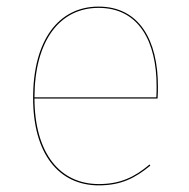

<svg xmlns="http://www.w3.org/2000/svg" viewBox="-20 -547 568 576"><path d="M453.8 -287.6C453.8 -424.5 399.1 -527.2 275.6 -527.2C155.6 -527.2 79.3 -426 79.3 -253.2C79.3 -85.2 156.7 9.1 276.4 9.1C343.4 9.1 385.8 -13 430.9 -50.1L428.8 -53.6C383.8 -15.7 341.1 5.2 276.4 5.2C160.8 5.2 84.1 -85.7 83.4 -251.4H452.7C453.7 -265.1 453.8 -273.6 453.8 -287.6ZM448.9 -255.1H83.4C83.9 -425 159.1 -523.4 275.8 -523.4C397 -523.4 449.8 -421.6 449.8 -288.4C449.8 -275.4 449.8 -267.6 448.9 -255.1Z"/></svg>

Font: Fira Sans Four
Style: Regular
Weight: 100
Designer: Carrois Corporate & Edenspiekermann AG
Foundry: Carrois Corporate GbR & Edenspiekermann AG
Version: Version 4.203;PS 004.203;hotconv 1.0.88;makeotf.lib2.5.64775